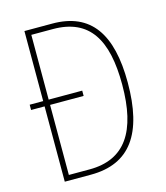

<svg xmlns="http://www.w3.org/2000/svg" viewBox="-108 -848 758 879"><g transform="rotate(-15 271.5 -408.0)"><path d="M222 -765H90V-433H26V-408H90V-51H214C401 -51 486 -175 486 -415C486 -646 404 -765 222 -765ZM218 -740C393 -740 459 -623 459 -413C459 -191 383 -76 214 -76H116V-408H275V-433H116V-740Z"/></g></svg>

Font: Noto Sans Tamil UI Condensed Thin
Style: Regular
Weight: 100
Width: 3
Designer: Jelle Bosma - Monotype Design Team
Foundry: Monotype Imaging Inc.
Version: Version 2.004